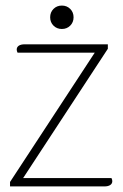

<svg xmlns="http://www.w3.org/2000/svg" viewBox="-20 -669 441 689"><path d="M16 -16 320 -480H43Q40 -486 40 -491Q40 -500 47.5 -505Q55 -510 69 -510H367V-494L63 -30H380Q383 -24 383 -19Q383 -10 375.5 -5Q368 0 354 0H16ZM160 -607Q160 -625 172 -637Q184 -649 202 -649Q220 -649 232 -637Q244 -625 244 -607Q244 -589 232 -577Q220 -565 202 -565Q184 -565 172 -577Q160 -589 160 -607Z"/></svg>

Font: Thasadith
Style: Regular
Weight: 400
Designer: Cadson Demak Co.,Ltd.
Foundry: Cadson Demak Co.,Ltd.
Version: Version 1.000; ttfautohint (v1.6)